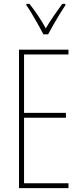

<svg xmlns="http://www.w3.org/2000/svg" viewBox="-20 -970 421 990"><path d="M333 0H78V-714H333V-689H104V-388H320V-363H104V-25H333ZM204 -793Q191 -818 174.5 -847Q158 -876 142.5 -902Q127 -928 116 -943V-950H132Q152 -925 175 -891Q198 -857 216 -824Q236 -857 256 -886.5Q276 -916 301 -950H317V-943Q303 -922 287 -896Q271 -870 256 -843.5Q241 -817 228 -793Z"/></svg>

Font: Noto Sans Khmer ExtraCondensed Thin
Style: Regular
Weight: 250
Width: 2
Designer: Danh Hong and the Monotype Design Team
Foundry: Monotype Imaging Inc.
Version: Version 2.004